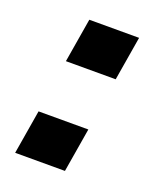

<svg xmlns="http://www.w3.org/2000/svg" viewBox="-90 -511 447 540"><g transform="rotate(20 133.5 -240.5)"><path d="M189 -161 167 -29H18L40 -161ZM235 -452 213 -320H64L86 -452Z"/></g></svg>

Font: Relentless
Style: Condensed Bold Italic
Weight: 700
Width: 3
Italic angle: -7°
Designer: Sparks studio
Foundry: Sparks Studio
Version: Version 1.101